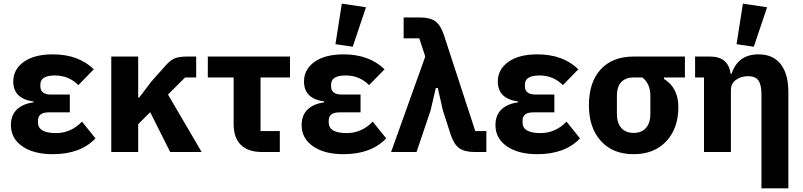

<svg xmlns="http://www.w3.org/2000/svg" viewBox="-20 -836 4419 1056"><path d="M431 -167 505 -75Q423 12 270 12Q165 12 102.5 -31.5Q40 -75 40 -148Q40 -202 72.5 -233.5Q105 -265 164 -273V-278Q53 -293 53 -388Q53 -454 110.5 -495.5Q168 -537 271 -537Q411 -537 496 -455L411 -368Q358 -421 282 -421Q202 -421 202 -371V-361Q202 -316 261 -316H364V-218H248Q189 -218 189 -173V-162Q189 -104 288 -104Q370 -104 431 -167Z M916 0 806 -219 740 -153V0H592V-525H740V-300H746L813 -388L892 -477Q917 -505 941.5 -515Q966 -525 1007 -525H1059V-410H998L904 -316L1089 0Z M1519 0H1421Q1345 0 1305 -39Q1265 -78 1265 -153V-410H1123V-525H1575V-410H1413V-115H1519Z M1993 -796 1920 -579 1825 -593 1860 -816ZM2030 -167 2104 -75Q2022 12 1869 12Q1764 12 1701.5 -31.5Q1639 -75 1639 -148Q1639 -202 1671.5 -233.5Q1704 -265 1763 -273V-278Q1652 -293 1652 -388Q1652 -454 1709.5 -495.5Q1767 -537 1870 -537Q2010 -537 2095 -455L2010 -368Q1957 -421 1881 -421Q1801 -421 1801 -371V-361Q1801 -316 1860 -316H1963V-218H1847Q1788 -218 1788 -173V-162Q1788 -104 1887 -104Q1969 -104 2030 -167Z M2319 -525 2286 -625H2200V-740H2289Q2346 -740 2375 -718.5Q2404 -697 2422 -642L2594 -115H2655V0H2591Q2534 0 2505 -21.5Q2476 -43 2458 -98L2416 -228L2388 -352H2377L2348 -228L2271 0H2131Z M3096 -167 3170 -75Q3088 12 2935 12Q2830 12 2767.5 -31.5Q2705 -75 2705 -148Q2705 -202 2737.5 -233.5Q2770 -265 2829 -273V-278Q2718 -293 2718 -388Q2718 -454 2775.5 -495.5Q2833 -537 2936 -537Q3076 -537 3161 -455L3076 -368Q3023 -421 2947 -421Q2867 -421 2867 -371V-361Q2867 -316 2926 -316H3029V-218H2913Q2854 -218 2854 -173V-162Q2854 -104 2953 -104Q3035 -104 3096 -167Z M3747 -410H3632V-402Q3711 -353 3711 -247Q3711 -131 3645 -59.5Q3579 12 3465 12Q3350 12 3284.5 -61Q3219 -134 3219 -257Q3219 -384 3284 -454.5Q3349 -525 3465 -525H3747ZM3513 -410H3465Q3421 -410 3397 -384.5Q3373 -359 3373 -310V-209Q3373 -160 3397 -132.5Q3421 -105 3465 -105Q3509 -105 3533 -132.5Q3557 -160 3557 -209V-310Q3557 -375 3513 -410Z M4199 -796 4126 -579 4031 -593 4066 -816ZM4000 0H3852V-410H3803V-525H3885Q3986 -525 3998 -431H4004Q4039 -537 4152 -537Q4232 -537 4274 -483Q4316 -429 4316 -329V200H4168V-317Q4168 -369 4151.5 -393Q4135 -417 4095 -417Q4056 -417 4028 -397Q4000 -377 4000 -340Z"/></svg>

Font: Aneliza
Style: Bold
Weight: 700
Designer: Mike Abbink, Paul van der Laan, Pieter van Rosmalen
Foundry: Bold Monday
Version: Version 3.0